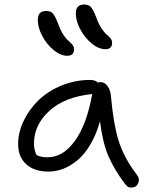

<svg xmlns="http://www.w3.org/2000/svg" viewBox="-20 -801 655 858"><path d="M451.2 -581.1Q420.9 -581.1 389.6 -606.9Q358.4 -632.8 338.6 -670.2Q318.8 -707.5 318.8 -741.2Q318.8 -780.8 356 -780.8Q375.5 -780.8 385.7 -770Q396 -759.3 410.2 -723.1Q419.9 -694.8 433.3 -674.8Q446.8 -654.8 456.8 -646.7Q466.8 -638.7 473.9 -629.6Q481 -620.6 481 -609.9Q481 -581.1 451.2 -581.1ZM148.9 -711.9Q148.9 -752 186 -752Q205.6 -752 215.8 -741.2Q226.1 -730.5 240.2 -693.8Q248 -670.9 258.5 -653.3Q269 -635.7 277.8 -626.7Q286.6 -617.7 294.4 -610.6Q302.2 -603.5 306.6 -596.7Q311 -589.8 311 -581.1Q311 -551.8 280.8 -551.8Q250.5 -551.8 219.2 -577.6Q188 -603.5 168.5 -640.9Q148.9 -678.2 148.9 -711.9ZM196.8 -34.2Q133.3 -34.2 97.2 -67.1Q61 -100.1 61 -157.2Q61 -209.5 85.7 -261Q110.4 -312.5 152.1 -353Q193.8 -393.6 254.6 -418.7Q315.4 -443.8 382.8 -443.8Q405.3 -443.8 417 -432.1Q422.9 -434.1 428.2 -434.1Q447.8 -434.1 460.9 -416Q474.1 -397.9 476.1 -368.2Q486.8 -247.6 509.8 -172.9Q532.7 -98.1 590.8 -21Q606 -2.4 597.7 17.3Q589.4 37.1 566.9 37.1Q555.7 37.1 549.8 32.5Q543.9 27.8 535.2 16.1Q491.2 -42.5 465.1 -101.8Q439 -161.1 426.8 -258.8Q410.2 -199.7 383.8 -155.3Q357.4 -110.8 326.2 -85Q294.9 -59.1 262.5 -46.6Q230 -34.2 196.8 -34.2ZM131.8 -159.2Q131.8 -131.8 143.1 -108.9Q160.2 -98.1 192.9 -98.1Q261.7 -98.1 314.7 -171.4Q367.7 -244.6 392.1 -380.9Q268.1 -367.7 200 -305.2Q131.8 -242.7 131.8 -159.2Z"/></svg>

Font: Shantell Sans Irregular
Style: Regular
Weight: 300
Designer: Stephen Nixon, Anya Danilova, Shantell Martin
Foundry: Arrow Type
Version: Version 1.006;[9816181b4]